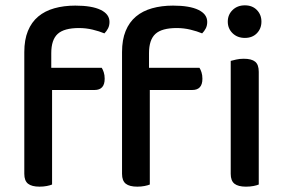

<svg xmlns="http://www.w3.org/2000/svg" viewBox="-20 -693 1063 719"><path d="M172 -439H361Q365 -433 368.5 -422.5Q372 -412 372 -398Q372 -356 334 -356H175V-2Q168 1 155.5 3.5Q143 6 128 6Q99 6 85 -5Q71 -16 71 -42V-498Q71 -544 84.5 -577Q98 -610 123 -631Q148 -652 183.5 -662Q219 -672 262 -672Q324 -672 357 -656Q390 -640 390 -611Q390 -597 384.5 -586.5Q379 -576 371 -568Q352 -576 327 -582Q302 -588 276 -588Q220 -588 196 -566Q172 -544 172 -494ZM538 -439H727Q731 -433 734.5 -422.5Q738 -412 738 -398Q738 -356 700 -356H541V-2Q534 1 521.5 3.5Q509 6 494 6Q465 6 451 -5Q437 -16 437 -42V-498Q437 -544 450.5 -577Q464 -610 489 -631Q514 -652 549.5 -662Q585 -672 628 -672Q690 -672 723 -656Q756 -640 756 -611Q756 -597 750.5 -586.5Q745 -576 737 -568Q718 -576 693 -582Q668 -588 642 -588Q586 -588 562 -566Q538 -544 538 -494ZM949 -2Q942 1 929.5 3.5Q917 6 901 6Q872 6 858 -5Q844 -16 844 -42V-465Q852 -467 864.5 -470Q877 -473 893 -473Q922 -473 935.5 -462Q949 -451 949 -424ZM897 -673Q925 -673 942 -655.5Q959 -638 959 -612Q959 -586 942 -568.5Q925 -551 897 -551Q869 -551 851 -568.5Q833 -586 833 -612Q833 -638 851 -655.5Q869 -673 897 -673Z"/></svg>

Font: Baloo 2 Latin Medium
Style: Regular
Weight: 500
Designer: Sarang Kulkarni and Ek Type
Foundry: Ek Type
Version: Version 1.001